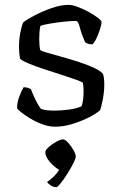

<svg xmlns="http://www.w3.org/2000/svg" viewBox="-20 -520 497 788"><path d="M206 0Q181 0 155 -9.5Q129 -19 105.5 -33Q82 -47 66.5 -59.5Q51 -72 50 -77Q50 -99 59 -123Q68 -147 77 -162Q88 -162 96 -159Q104 -156 107 -154Q113 -137 124.5 -113Q136 -89 148 -73Q169 -66 201 -66Q229 -66 261 -70Q293 -74 315 -84Q323 -108 323 -146Q323 -167 320 -180Q317 -184 292 -193Q267 -202 231 -213.5Q195 -225 158.5 -237Q122 -249 95 -260.5Q68 -272 62 -280Q60 -291 59 -303.5Q58 -316 58 -328Q58 -357 63 -384Q68 -411 75 -428Q90 -440 122.5 -457Q155 -474 192.5 -487Q230 -500 261 -500Q277 -500 299.5 -491.5Q322 -483 344 -471Q366 -459 381 -447.5Q396 -436 397 -430Q397 -422 391 -402Q385 -382 376 -363Q367 -344 359 -338Q349 -338 340.5 -341Q332 -344 329 -347Q314 -382 307.5 -408Q301 -434 292 -434Q268 -434 237.5 -430.5Q207 -427 181.5 -422.5Q156 -418 146 -414Q143 -403 142 -388Q141 -373 141 -359Q141 -346 142 -334.5Q143 -323 145 -315Q148 -311 172 -304Q196 -297 230.5 -287.5Q265 -278 301 -266.5Q337 -255 365 -242Q393 -229 403 -216Q408 -199 408 -174Q408 -142 401.5 -110Q395 -78 391 -68Q376 -54 345.5 -38.5Q315 -23 278 -11.5Q241 0 206 0ZM212 248Q198 248 187.5 240.5Q177 233 173 227Q184 220 198.5 206.5Q213 193 223 177Q203 166 184.5 144.5Q166 123 166 105Q166 96 180 83.5Q194 71 211.5 61.5Q229 52 239 52Q247 52 259.5 65.5Q272 79 281.5 96Q291 113 291 123Q291 130 281 150Q271 170 256.5 193Q242 216 229 232Q216 248 212 248Z"/></svg>

Font: Texturina 72pt
Style: Regular
Weight: 400
Designer: Guillermo Torres Carreño
Foundry: Omnibus-Type
Version: Version 1.002; ttfautohint (v1.8.3)